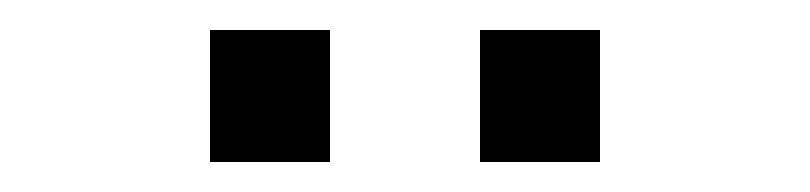

<svg xmlns="http://www.w3.org/2000/svg" viewBox="-20 -722 540 128"><path d="M120 -614V-702H200V-614ZM300 -614V-702H380V-614Z"/></svg>

Font: Oxanium
Style: Regular
Weight: 400
Designer: Severin Meyer
Version: Version 1.001